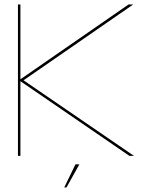

<svg xmlns="http://www.w3.org/2000/svg" viewBox="-20 -695 676 856"><path d="M60 0H71V-333L557 0H577.5L85 -337L574 -675H553L71 -341.5V-675H60ZM266.5 140.5H276.5L334 37.5H316.5Z"/></svg>

Font: Anybody Expanded Thin
Style: Regular
Weight: 250
Width: 7
Version: Version 1.113;gftools[0.9.25]